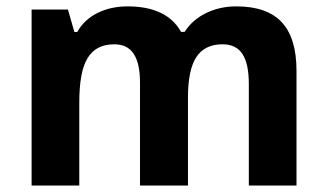

<svg xmlns="http://www.w3.org/2000/svg" viewBox="-20 -576 1022 596"><path d="M78.1 -546.4H190.9L210.9 -476.6H219.7Q241.2 -515.1 282.5 -535.6Q323.7 -556.2 376 -556.2Q497.6 -556.2 542 -477.1H553.2Q577.1 -514.6 619.6 -535.4Q662.1 -556.2 713.9 -556.2Q808.6 -556.2 854.5 -507.1Q900.4 -458 900.4 -356V0H752.4V-314.9Q752.4 -377.9 732.7 -408.2Q712.9 -438.5 670.9 -438.5Q614.7 -438.5 588.9 -397.9Q563.5 -357.9 563.5 -273.9V0H414.6V-319.3Q414.6 -379.4 395 -408.9Q375.5 -438.5 334.5 -438.5Q277.3 -438.5 251.5 -395Q226.1 -353.5 226.1 -257.3V0H78.1Z"/></svg>

Font: Viking Open Sans
Style: Bold
Weight: 700
Foundry: Ascender Corporation
Version: Version 2.001